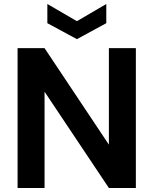

<svg xmlns="http://www.w3.org/2000/svg" viewBox="-20 -941 769 961"><path d="M68 0V-700H203L525 -217V-700H660V0H525L203 -482V0ZM365 -745 217 -825V-921L365 -835L512 -921V-825Z"/></svg>

Font: DM Sans 16pt
Style: Bold
Weight: 700
Version: Version 4.004;gftools[0.9.30]